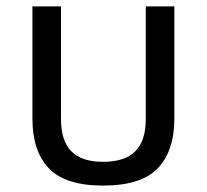

<svg xmlns="http://www.w3.org/2000/svg" viewBox="-20 -568 644 598"><path d="M301 10Q183 10 132 -44Q81 -98 81 -198V-548H170V-197Q170 -130 202 -97Q234 -64 301 -64Q369 -64 401.5 -97Q434 -130 434 -197V-548H523V-198Q523 -98 471.5 -44Q420 10 301 10Z"/></svg>

Font: Farlight84_Sys_V01
Style: Regular
Weight: 400
Designer: Ryoko NISHIZUKA  (kana, bopomofo & ideographs); Paul D. Hunt (Latin, Greek & Cyrillic); Sandoll Communications , Soo-you
Foundry: Adobe
Version: Version 2.004;October 29, 2024;FontCreator 14.0.0.2814 64-bi